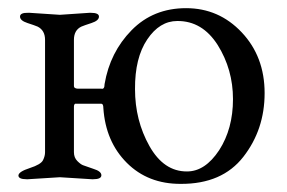

<svg xmlns="http://www.w3.org/2000/svg" viewBox="-20 -434 700 468"><path d="M420.9 14.2Q340.8 14.6 289.1 -37.1Q237.3 -88.9 231.9 -170.9Q231.9 -180.7 227.1 -181.2H163.1Q160.2 -179.2 160.2 -173.8V-63Q160.2 -49.8 168.5 -41.5Q176.8 -33.2 182.6 -31.2Q188.5 -29.3 207.5 -22.5Q227.1 -16.6 227.1 -6.8Q227.1 2.9 207 2.9H204.1L126 -2L47.9 2.9H44.9Q24.9 2.9 24.9 -6.3Q25.4 -15.6 52.7 -24.4Q80.1 -33.2 85 -43.9Q89.8 -53.7 89.8 -63V-336.9Q89.8 -359.9 71.8 -369.1Q64.9 -372.1 46.9 -377.9Q28.8 -383.8 28.8 -393.6Q28.8 -403.3 48.8 -402.8H51.8L126 -397.9L198.2 -402.8H201.2Q221.2 -402.8 221.2 -393.6Q221.2 -383.8 203.1 -377.9Q185.1 -372.1 178.2 -369.1Q160.2 -360.4 160.2 -336.9V-224.1Q160.2 -218.3 169.9 -217.8H227.1Q234.9 -215.8 234.9 -229Q248 -306.6 300.8 -360.4Q353.5 -414.1 433.6 -414.1Q513.7 -414.1 569.3 -355Q625 -295.9 625 -207Q625 -118.2 573.2 -51.8Q521.5 14.6 420.9 14.2ZM309.1 -216.8Q309.1 -140.6 344.2 -78.1Q379.4 -15.6 436 -16.1Q480 -16.1 514.2 -67.9Q547.9 -120.1 547.9 -192.4Q547.9 -264.6 510.7 -324.2Q473.1 -383.3 412.1 -382.8Q369.1 -382.8 338.9 -337.9Q308.6 -293 309.1 -216.8Z"/></svg>

Font: EBGaramond
Style: Regular
Weight: 400
Version: Version 000.012g